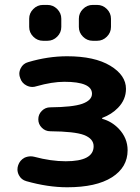

<svg xmlns="http://www.w3.org/2000/svg" viewBox="-20 -791 585 800"><path d="M159.2 -621.1Q135.7 -621.1 118.7 -638.2Q101.6 -655.3 101.6 -678.7V-712.9Q101.6 -736.3 118.7 -753.4Q135.7 -770.5 159.2 -770.5H177.7Q201.2 -770.5 218.3 -753.4Q235.4 -736.3 235.4 -712.9V-678.7Q235.4 -655.3 218.3 -638.2Q201.2 -621.1 177.7 -621.1ZM366.2 -621.1Q342.8 -621.1 325.7 -638.2Q308.6 -655.3 308.6 -678.7V-712.9Q308.6 -736.3 325.7 -753.4Q342.8 -770.5 366.2 -770.5H384.8Q408.2 -770.5 425.3 -753.4Q442.4 -736.3 442.4 -712.9V-678.7Q442.4 -655.3 425.3 -638.2Q408.2 -621.1 384.8 -621.1ZM406.2 -299.8Q405.3 -299.8 405.3 -298.3Q405.3 -296.9 406.2 -295.9Q445.3 -285.2 474.6 -254.9Q511.7 -215.8 511.7 -165Q511.7 -93.8 446.3 -52.2Q380.9 -10.7 259.8 -10.7Q179.7 -10.7 89.8 -36.1Q68.4 -42 58.6 -61.5Q52.7 -73.2 52.7 -85Q52.7 -93.8 55.7 -102.5Q62.5 -123 82 -133.8Q94.7 -139.6 108.4 -139.6Q115.2 -139.6 123 -137.7Q192.4 -119.1 253.9 -119.1Q370.1 -119.1 370.1 -181.6Q370.1 -212.9 330.1 -228.5Q291 -243.2 189.5 -244.1Q168.9 -244.1 154.3 -258.8Q139.6 -273.4 139.6 -293.9Q139.6 -314.5 154.3 -329.1Q168.9 -343.8 189.5 -343.8Q283.2 -344.7 322.3 -358.4Q363.3 -373 363.3 -400.4Q363.3 -450.2 248 -450.2Q197.3 -450.2 131.8 -431.6Q123 -428.7 115.2 -428.7Q102.5 -428.7 90.8 -434.6Q71.3 -444.3 64.5 -464.8Q60.5 -474.6 60.5 -483.4Q60.5 -495.1 66.4 -506.8Q76.2 -526.4 97.7 -532.2Q179.7 -556.6 259.8 -556.6Q374 -556.6 439.5 -517.1Q504.9 -477.5 504.9 -420.9Q504.9 -376 471.7 -341.8Q445.3 -314.5 406.2 -299.8Z"/></svg>

Font: Gen Jyuu Gothic P Bold
Style: Bold
Weight: 700
Designer: [Source Han Sans]
Ryoko NISHIZUKA  (kana & ideographs); Paul D. Hunt (Latin, Greek & Cyrillic); Wenlong ZHANG  (bopomofo
Version: Version 1.002.20150607